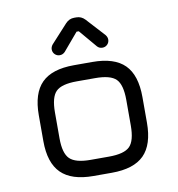

<svg xmlns="http://www.w3.org/2000/svg" viewBox="-79 -771 780 843"><g transform="rotate(-10 311.0 -349.5)"><path d="M186 -579Q186 -590 194 -600L269 -682Q285 -699 307 -699H317Q339 -699 355 -682L430 -600Q438 -590 438 -579Q438 -566 429 -557Q420 -548 407 -548Q393 -548 384 -558L317 -637H307L240 -558Q230 -548 217 -548Q204 -548 195 -557Q186 -566 186 -579ZM270 0Q173 0 126.5 -46Q80 -92 80 -189V-304Q80 -402 126 -448Q172 -494 270 -494H352Q450 -494 496 -448Q542 -402 542 -304V-190Q542 -92 496 -46Q450 0 352 0ZM152 -189Q152 -122 177.5 -97Q203 -72 270 -72H352Q420 -72 445 -97Q470 -122 470 -190V-304Q470 -372 445 -397Q420 -422 352 -422H270Q202 -422 177 -397Q152 -372 152 -304Z"/></g></svg>

Font: Jura SemiBold
Style: Regular
Weight: 600
Designer: Daniel Johnson, Alexei Vanyashin
Foundry: Daniel Johnson
Version: Version 5.103